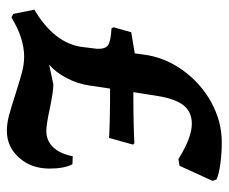

<svg xmlns="http://www.w3.org/2000/svg" viewBox="-72 -566 650 545"><g transform="rotate(90 252.5 -293.0)"><path d="M458 -109Q458 -57 427 -22.5Q396 12 351 12Q330 12 307.5 6Q285 0 248 -12Q207 -25 184.5 -31Q162 -37 140 -37Q88 -37 29 -1L19 -6L7 -66Q103 -123 113 -203L118 -244Q119 -267 108 -275Q97 -283 60 -285L57 -291L71 -341L131 -351L134 -373Q141 -434 178 -486Q215 -538 269.5 -568Q324 -598 383 -598Q414 -598 444 -594Q474 -590 489 -583L493 -572L450 -478L431 -475Q370 -513 331 -513Q297 -513 278.5 -489.5Q260 -466 252 -416L241 -347Q295 -347 334.5 -348Q374 -349 386 -350L390 -346L371 -278Q360 -279 322.5 -280Q285 -281 231 -281L222 -221Q217 -188 201 -157.5Q185 -127 163 -108L219 -120Q239 -120 287 -110Q333 -100 351 -100Q379 -100 397.5 -119.5Q416 -139 423 -175L446 -174Q458 -150 458 -109Z"/></g></svg>

Font: Alegreya SC
Style: Bold Italic
Weight: 700
Italic angle: -7°
Designer: Juan Pablo del Peral
Foundry: Huerta Tipografica
Version: Version 2.007; ttfautohint (v1.6)